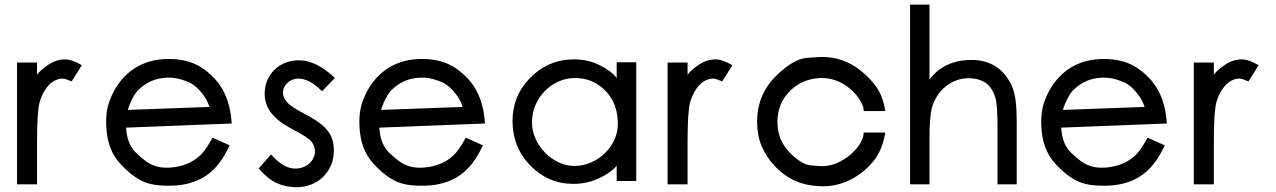

<svg xmlns="http://www.w3.org/2000/svg" viewBox="-20 -777 5448 820"><path d="M329.6 -498.5 286.1 -429.2Q268.6 -436.5 261.2 -439Q253.9 -441.4 248.5 -441.4Q233.9 -441.4 219.5 -435.5Q205.1 -429.7 192.1 -417.2Q179.2 -404.8 168 -385.5Q156.7 -366.2 148.9 -339.8Q143.6 -318.8 140.9 -277.1Q138.2 -235.4 138.2 -169.9V10.3H52.7V-509.8H138.2V-458Q152.8 -478 186.5 -500.7Q220.2 -523.4 258.3 -523.4Q286.6 -523.4 329.6 -498.5Z M969.7 -249.5 518.6 -231.9Q522.5 -160.2 562 -123.5Q582.5 -104 600.1 -90.8Q617.7 -77.6 632.8 -71.8Q664.1 -58.6 704.6 -61Q783.7 -66.4 834 -112.3Q845.2 -122.6 857.4 -139.6Q869.6 -156.7 887.7 -189L960.9 -156.2Q918.9 -65.4 858.9 -25.9Q798.8 13.7 713.4 16.1Q681.6 17.1 652.6 13.9Q623.5 10.7 596.7 0.5Q572.3 -9.8 546.4 -29.1Q520.5 -48.3 493.2 -78.1Q464.8 -108.9 450 -149.7Q435.1 -190.4 433.6 -242.2Q430.7 -305.2 451.2 -354.5Q458 -372.1 466.8 -388.4Q475.6 -404.8 486.3 -419.4Q560.1 -521 690.4 -524.9Q721.2 -525.9 749 -521.7Q776.9 -517.6 802.7 -507.8Q832 -496.1 856.7 -477.3Q881.3 -458.5 904.3 -432.6Q962.9 -363.8 969.7 -249.5ZM874.5 -320.3Q866.2 -347.2 848.6 -370.8Q831.1 -394.5 814.9 -407.7Q798.8 -420.9 786.4 -426Q773.9 -431.2 770.5 -432.1Q751 -439.5 731.9 -442.9Q712.9 -446.3 691.9 -445.3Q658.7 -443.8 629.4 -432.1Q600.1 -420.4 573.2 -395Q561.5 -384.3 552.2 -368.4Q543 -352.5 534.7 -332.5Q530.8 -324.2 528.1 -314.5Q525.4 -304.7 525.9 -307.6Z M1405.8 -133.8Q1405.8 -100.1 1393.8 -71.8Q1381.8 -43.5 1360.6 -22.2Q1339.4 -1 1309.8 10.7Q1280.3 22.5 1246.1 22.5Q1199.7 22.5 1161.1 4.6Q1122.6 -13.2 1085 -57.6L1137.2 -117.2Q1169.9 -82.5 1193.4 -69.8Q1216.8 -57.1 1242.2 -57.1Q1259.8 -57.1 1275.1 -63.2Q1290.5 -69.3 1301.5 -79.3Q1312.5 -89.4 1318.8 -102.8Q1325.2 -116.2 1325.2 -129.9Q1325.2 -153.8 1310.1 -172.4Q1294.4 -191.4 1231.9 -223.6Q1199.2 -240.7 1176 -258.3Q1152.8 -275.9 1138.2 -294.9Q1123.5 -314 1116.9 -334.5Q1110.4 -355 1110.4 -377.4Q1110.4 -407.7 1121.6 -433.8Q1132.8 -460 1152.1 -479Q1171.4 -498 1198.5 -508.8Q1225.6 -519.5 1257.3 -519.5Q1330.1 -519.5 1410.2 -444.3L1355.5 -387.2Q1301.3 -441.4 1254.9 -441.4Q1241.2 -441.4 1229.2 -436.8Q1217.3 -432.1 1208.3 -423.8Q1199.2 -415.5 1193.8 -404.5Q1188.5 -393.6 1188.5 -381.3Q1188.5 -360.8 1204.1 -342.8Q1221.2 -321.3 1279.8 -291.5Q1355 -252.4 1380.4 -217.3Q1394.5 -198.7 1400.1 -178Q1405.8 -157.2 1405.8 -133.8Z M2051.3 -249.5 1600.1 -231.9Q1604 -160.2 1643.6 -123.5Q1664.1 -104 1681.6 -90.8Q1699.2 -77.6 1714.4 -71.8Q1745.6 -58.6 1786.1 -61Q1865.2 -66.4 1915.5 -112.3Q1926.8 -122.6 1939 -139.6Q1951.2 -156.7 1969.2 -189L2042.5 -156.2Q2000.5 -65.4 1940.4 -25.9Q1880.4 13.7 1794.9 16.1Q1763.2 17.1 1734.1 13.9Q1705.1 10.7 1678.2 0.5Q1653.8 -9.8 1627.9 -29.1Q1602.1 -48.3 1574.7 -78.1Q1546.4 -108.9 1531.5 -149.7Q1516.6 -190.4 1515.1 -242.2Q1512.2 -305.2 1532.7 -354.5Q1539.6 -372.1 1548.3 -388.4Q1557.1 -404.8 1567.9 -419.4Q1641.6 -521 1772 -524.9Q1802.7 -525.9 1830.6 -521.7Q1858.4 -517.6 1884.3 -507.8Q1913.6 -496.1 1938.2 -477.3Q1962.9 -458.5 1985.8 -432.6Q2044.4 -363.8 2051.3 -249.5ZM1956.1 -320.3Q1947.8 -347.2 1930.2 -370.8Q1912.6 -394.5 1896.5 -407.7Q1880.4 -420.9 1867.9 -426Q1855.5 -431.2 1852.1 -432.1Q1832.5 -439.5 1813.5 -442.9Q1794.4 -446.3 1773.4 -445.3Q1740.2 -443.8 1710.9 -432.1Q1681.6 -420.4 1654.8 -395Q1643.1 -384.3 1633.8 -368.4Q1624.5 -352.5 1616.2 -332.5Q1612.3 -324.2 1609.6 -314.5Q1606.9 -304.7 1607.4 -307.6Z M2697.3 -3.9H2613.8V-69.3Q2591.3 -41 2540 -16.4Q2488.8 8.3 2428.7 8.3Q2321.8 8.3 2245.6 -69.3Q2168.9 -147.9 2168.9 -259.8Q2168.9 -369.1 2245.6 -445.8Q2323.2 -523.4 2431.2 -523.4Q2492.7 -523.4 2543 -497.8Q2593.3 -472.2 2613.8 -443.4V-511.2H2697.3ZM2618.7 -254.4Q2617.2 -295.9 2604.7 -328.9Q2592.3 -361.8 2565.4 -389.6Q2512.7 -443.8 2436 -443.8Q2398.4 -443.8 2365.5 -429Q2332.5 -414.1 2307.4 -388.7Q2282.2 -363.3 2267.3 -329.3Q2252.4 -295.4 2252 -257.3Q2251.5 -220.2 2266.6 -185.8Q2281.7 -151.4 2307.6 -125.2Q2333.5 -99.1 2366.7 -83.3Q2399.9 -67.4 2436 -68.4Q2471.7 -68.8 2505.4 -83.7Q2539.1 -98.6 2564.5 -123.8Q2589.8 -148.9 2605 -182.6Q2620.1 -216.3 2618.7 -254.4Z M3107.9 -498.5 3064.5 -429.2Q3046.9 -436.5 3039.6 -439Q3032.2 -441.4 3026.9 -441.4Q3012.2 -441.4 2997.8 -435.5Q2983.4 -429.7 2970.5 -417.2Q2957.5 -404.8 2946.3 -385.5Q2935.1 -366.2 2927.2 -339.8Q2921.9 -318.8 2919.2 -277.1Q2916.5 -235.4 2916.5 -169.9V10.3H2831.1V-509.8H2916.5V-458Q2931.2 -478 2964.8 -500.7Q2998.5 -523.4 3036.6 -523.4Q3064.9 -523.4 3107.9 -498.5Z M3761.2 -210.9 3755.4 -184.1Q3744.6 -137.2 3720 -101.8Q3695.3 -66.4 3658.7 -38.6Q3583.5 18.6 3494.1 18.6Q3488.8 18.6 3482.7 18.3Q3476.6 18.1 3469.7 17.6Q3417.5 14.2 3374.3 -5.4Q3331.1 -24.9 3293.5 -63Q3253.9 -104 3233.6 -151.1Q3213.4 -198.2 3213.4 -256.3Q3213.4 -372.6 3293.5 -451.7Q3367.2 -524.9 3425.8 -529.8Q3454.1 -532.2 3470.5 -533Q3486.8 -533.7 3491.7 -533.7Q3538.1 -533.7 3579.1 -518.8Q3620.1 -503.9 3656.2 -475.1Q3692.4 -446.3 3719 -410.9Q3745.6 -375.5 3755.4 -330.6L3761.2 -302.7H3668.9L3667 -318.8Q3656.7 -347.2 3638.9 -368.9Q3621.1 -390.6 3597.2 -408.2Q3547.9 -443.8 3489.3 -443.8Q3484.4 -443.8 3481 -443.8Q3477.5 -443.8 3473.1 -442.9Q3404.3 -437.5 3355 -389.6Q3326.7 -361.8 3313.5 -328.6Q3300.3 -295.4 3300.3 -256.3Q3300.3 -217.3 3313.5 -184.3Q3326.7 -151.4 3355 -123Q3403.3 -74.7 3442.9 -70.8Q3462.4 -68.8 3474.4 -68.1Q3486.3 -67.4 3490.2 -67.4Q3519.5 -67.4 3546.1 -77.4Q3572.8 -87.4 3598.1 -105.5Q3622.1 -123.5 3639.9 -145Q3657.7 -166.5 3667 -194.3L3668.9 -210.9Z M4322.3 10.3H4240.2V-236.3Q4240.2 -280.3 4238.3 -308.6Q4236.3 -336.9 4233.4 -350.1Q4222.2 -397.5 4193.4 -420.2Q4164.6 -442.9 4114.7 -442.9Q4088.4 -442.9 4063.5 -433.3Q4038.6 -423.8 4017.8 -407Q3997.1 -390.1 3982.2 -366.7Q3967.3 -343.3 3959.5 -314.9Q3955.1 -297.9 3952.4 -265.1Q3949.7 -232.4 3949.7 -182.6V10.3H3866.7V-757.3H3949.7V-437.5Q4013.2 -521 4128.9 -521Q4188 -521 4231.7 -493.7Q4275.4 -466.3 4301.3 -410.2Q4313 -383.8 4317.6 -345.9Q4322.3 -308.1 4322.3 -256.3Z M4963.4 -249.5 4512.2 -231.9Q4516.1 -160.2 4555.7 -123.5Q4576.2 -104 4593.8 -90.8Q4611.3 -77.6 4626.5 -71.8Q4657.7 -58.6 4698.2 -61Q4777.3 -66.4 4827.6 -112.3Q4838.9 -122.6 4851.1 -139.6Q4863.3 -156.7 4881.3 -189L4954.6 -156.2Q4912.6 -65.4 4852.5 -25.9Q4792.5 13.7 4707 16.1Q4675.3 17.1 4646.2 13.9Q4617.2 10.7 4590.3 0.5Q4565.9 -9.8 4540 -29.1Q4514.2 -48.3 4486.8 -78.1Q4458.5 -108.9 4443.6 -149.7Q4428.7 -190.4 4427.2 -242.2Q4424.3 -305.2 4444.8 -354.5Q4451.7 -372.1 4460.4 -388.4Q4469.2 -404.8 4480 -419.4Q4553.7 -521 4684.1 -524.9Q4714.8 -525.9 4742.7 -521.7Q4770.5 -517.6 4796.4 -507.8Q4825.7 -496.1 4850.3 -477.3Q4875 -458.5 4897.9 -432.6Q4956.5 -363.8 4963.4 -249.5ZM4868.2 -320.3Q4859.9 -347.2 4842.3 -370.8Q4824.7 -394.5 4808.6 -407.7Q4792.5 -420.9 4780 -426Q4767.6 -431.2 4764.2 -432.1Q4744.6 -439.5 4725.6 -442.9Q4706.5 -446.3 4685.5 -445.3Q4652.3 -443.8 4623 -432.1Q4593.8 -420.4 4566.9 -395Q4555.2 -384.3 4545.9 -368.4Q4536.6 -352.5 4528.3 -332.5Q4524.4 -324.2 4521.7 -314.5Q4519 -304.7 4519.5 -307.6Z M5355.5 -498.5 5312 -429.2Q5294.4 -436.5 5287.1 -439Q5279.8 -441.4 5274.4 -441.4Q5259.8 -441.4 5245.4 -435.5Q5231 -429.7 5218 -417.2Q5205.1 -404.8 5193.8 -385.5Q5182.6 -366.2 5174.8 -339.8Q5169.4 -318.8 5166.7 -277.1Q5164.1 -235.4 5164.1 -169.9V10.3H5078.6V-509.8H5164.1V-458Q5178.7 -478 5212.4 -500.7Q5246.1 -523.4 5284.2 -523.4Q5312.5 -523.4 5355.5 -498.5Z"/></svg>

Font: Kawthoolei
Style: Bold
Weight: 700
Designer: Moe Zed
Foundry: Moe Zed
Version: Version 1.000;July 10, 2024;FontCreator 14.0.0.2901 32-bit